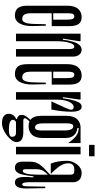

<svg xmlns="http://www.w3.org/2000/svg" viewBox="473 -1324 996 1982"><g transform="rotate(90 971.0 -333.0)"><path d="M183.3 -368.9V-510Q183.3 -566.7 175.6 -584.4Q167.8 -602.2 148.9 -602.2Q130 -602.2 123.3 -586.7Q116.7 -571.1 116.7 -537.8V-156.7Q116.7 -102.2 132.8 -83.3Q148.9 -64.4 176.7 -64.4Q223.3 -64.4 226.7 -177.8L230 -307.8H245.6L248.9 -174.4Q251.1 -92.2 223.3 -40.6Q195.6 11.1 141.1 11.1Q88.9 11.1 63.9 -18.9Q38.9 -48.9 38.9 -118.9V-526.7Q38.9 -604.4 71.1 -641.1Q103.3 -677.8 156.7 -677.8Q204.4 -677.8 227.2 -647.2Q250 -616.7 250 -546.7V-368.9ZM227.8 -368.9H90V-384.4H227.8Z M327.8 -666.7H405.6V-654.4L378.9 -485.6L390 -483.3Q405.6 -597.8 431.1 -637.8Q456.7 -677.8 493.3 -677.8Q524.4 -677.8 544.4 -653.3Q564.4 -628.9 564.4 -587.8V0H486.7V-544.4Q486.7 -575.6 481.1 -588.9Q475.6 -602.2 460 -602.2Q436.7 -602.2 421.1 -551.1Q405.6 -500 405.6 -422.2V0H327.8Z M786.7 -368.9V-510Q786.7 -566.7 778.9 -584.4Q771.1 -602.2 752.2 -602.2Q733.3 -602.2 726.7 -586.7Q720 -571.1 720 -537.8V-156.7Q720 -102.2 736.1 -83.3Q752.2 -64.4 780 -64.4Q826.7 -64.4 830 -177.8L833.3 -307.8H848.9L852.2 -174.4Q854.4 -92.2 826.7 -40.6Q798.9 11.1 744.4 11.1Q692.2 11.1 667.2 -18.9Q642.2 -48.9 642.2 -118.9V-526.7Q642.2 -604.4 674.4 -641.1Q706.7 -677.8 760 -677.8Q807.8 -677.8 830.6 -647.2Q853.3 -616.7 853.3 -546.7V-368.9ZM831.1 -368.9H693.3V-384.4H831.1Z M1083.3 -595.6Q1054.4 -595.6 1031.7 -549.4Q1008.9 -503.3 1008.9 -424.4V0H931.1V-666.7H1007.8V-654.4L983.3 -485.6L994.4 -483.3Q1005.6 -563.3 1020 -607.2Q1034.4 -651.1 1048.3 -664.4Q1062.2 -677.8 1083.3 -677.8Q1133.3 -677.8 1133.3 -567.8Q1133.3 -482.2 1111.1 -365.6H1026.7Q1113.3 -547.8 1113.3 -566.7Q1113.3 -595.6 1083.3 -595.6Z M1283.3 -591.1Q1253.3 -591.1 1253.3 -527.8V-288.9Q1253.3 -234.4 1264.4 -215.6Q1275.6 -196.7 1296.7 -196.7Q1326.7 -196.7 1326.7 -260V-498.9Q1326.7 -591.1 1283.3 -591.1ZM1404.4 -514.4V-274.4Q1404.4 -201.1 1370.6 -165.6Q1336.7 -130 1283.3 -130Q1175.6 -130 1175.6 -260V-516.7Q1175.6 -593.3 1209.4 -630Q1243.3 -666.7 1296.7 -666.7H1456.7V-538.9Q1411.1 -603.3 1377.8 -625Q1344.4 -646.7 1301.1 -647.8V-634.4Q1348.9 -628.9 1376.7 -597.8Q1404.4 -566.7 1404.4 -514.4ZM1218.9 -151.1 1235.6 -140Q1200 -106.7 1200 -91.1Q1200 -75.6 1227.8 -75.6H1345.6Q1446.7 -75.6 1446.7 -6.7Q1446.7 38.9 1380.6 91.7Q1314.4 144.4 1247.8 144.4Q1201.1 144.4 1177.8 124.4Q1154.4 104.4 1154.4 76.7Q1154.4 22.2 1208.9 -2.2L1246.7 -3.3Q1216.7 8.9 1216.7 32.2Q1216.7 73.3 1320 73.3Q1392.2 73.3 1392.2 42.2Q1392.2 21.1 1382.2 10.6Q1372.2 0 1345.6 0H1240L1208.9 -2.2V-8.9Q1165.6 -20 1165.6 -58.9Q1165.6 -76.7 1173.3 -92.2Q1181.1 -107.8 1198.9 -127.8Q1216.7 -147.8 1218.9 -151.1Z M1475.6 -811.1V-754.4H1593.3V-811.1ZM1495.6 -666.7H1573.3V0H1495.6Z M1713.3 11.1Q1748.9 11.1 1768.3 -27.2Q1787.8 -65.6 1800 -181.1L1811.1 -178.9Q1801.1 -66.7 1813.9 -27.8Q1826.7 11.1 1863.3 11.1Q1927.8 11.1 1925.6 -112.2L1922.2 -302.2H1906.7L1903.3 -107.8Q1902.2 -64.4 1884.4 -64.4Q1861.1 -64.4 1861.1 -131.1V-586.7Q1861.1 -630 1836.7 -653.9Q1812.2 -677.8 1764.4 -677.8Q1714.4 -677.8 1677.2 -630Q1640 -582.2 1640 -526.7Q1640 -427.8 1668.9 -358.9H1775.6Q1710 -424.4 1687.8 -463.3Q1665.6 -502.2 1665.6 -538.9Q1665.6 -570 1681.1 -586.1Q1696.7 -602.2 1737.8 -602.2Q1765.6 -602.2 1774.4 -593.3Q1783.3 -584.4 1783.3 -557.8V-352.2Q1777.8 -346.7 1758.9 -328.9Q1740 -311.1 1735.6 -307.2Q1731.1 -303.3 1716.1 -288.9Q1701.1 -274.4 1697.8 -269.4Q1694.4 -264.4 1683.9 -251.7Q1673.3 -238.9 1670.6 -232.2Q1667.8 -225.6 1661.7 -213.9Q1655.6 -202.2 1653.9 -192.2Q1652.2 -182.2 1650.6 -170Q1648.9 -157.8 1648.9 -144.4V-67.8Q1648.9 11.1 1713.3 11.1ZM1745.6 -70Q1726.7 -70 1726.7 -96.7V-207.8Q1726.7 -246.7 1738.9 -272.8Q1751.1 -298.9 1791.1 -336.7L1783.3 -352.2V-240Q1783.3 -70 1745.6 -70Z"/></g></svg>

Font: Le Murmure
Style: Regular
Weight: 600
Width: 2
Designer: Jeremy Landes, Alexander Slobzheninov (Cyrillic)
Foundry: Velvetyne Type Foundry
Version: Version 1.0